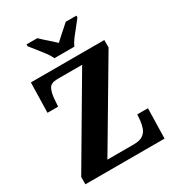

<svg xmlns="http://www.w3.org/2000/svg" viewBox="-216 -1059 1086 1187"><g transform="rotate(-30 326.5 -465.5)"><path d="M41 0V-52L393 -650H216Q171 -650 157 -625Q143 -600 139 -557L135 -500H59L64 -714H588V-661L235 -64H424Q466 -64 488.5 -79.5Q511 -95 519.5 -119Q528 -143 531 -168L535 -214H611L606 0ZM265 -771Q255 -794 235 -820.5Q215 -847 194 -873Q173 -899 158 -918V-931H235Q246 -920 264.5 -903.5Q283 -887 302.5 -870Q322 -853 336 -839Q350 -853 369.5 -870Q389 -887 407.5 -903.5Q426 -920 438 -931H514V-918Q500 -899 478.5 -873Q457 -847 437 -820.5Q417 -794 407 -771Z"/></g></svg>

Font: Noto Serif Myanmar SemiCondensed ExtraBold
Style: Regular
Weight: 800
Width: 4
Designer: Ben Mitchell and the Monotype Design Team
Foundry: Monotype Imaging Inc.
Version: Version 2.106; ttfautohint (v1.8.4.7-5d5b)